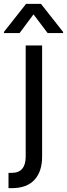

<svg xmlns="http://www.w3.org/2000/svg" viewBox="-64 -763 343 982"><path d="M151.4 -530.3V38.1Q151.4 114.3 112.3 156.7Q73.2 199.2 -2.9 199.2H-20.5V121.1H-3.9Q32.2 121.1 49.8 99.9Q67.4 78.6 67.4 38.1V-530.3ZM107.4 -689.5 36.1 -593.8H-43.9V-599.6L69.3 -743.2H145.5L258.8 -599.6V-593.8H179.7Z"/></svg>

Font: Pretendard Std
Style: Regular
Weight: 400
Designer: Base glyphs from Inter by Rasmus Andersson; Hangeul glyphs from Noto Sans CJK(Source Han Sans) by Jang Soo-young and Kan
Foundry: Kil Hyung-jin
Version: Version 1.309